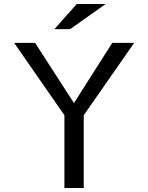

<svg xmlns="http://www.w3.org/2000/svg" viewBox="-20 -940 743 963"><path d="M351 -423 156 -725H51L303 -362V3H400V-362L653 -725H543ZM253 -794H332L510 -920H365Z"/></svg>

Font: Sawarabi Gothic
Style: Regular
Weight: 400
Designer: mshio (mshio@users.sourceforge.jp)
Version: Version 20141215